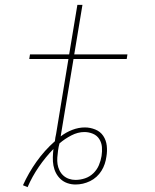

<svg xmlns="http://www.w3.org/2000/svg" viewBox="-20 -755 640 794"><path d="M94 19 75 11Q98 -40 131 -86.5Q164 -133 207 -171Q208 -179 209 -186.5Q210 -194 212 -201L263 -511H101L104 -530H266L300 -735H321L287 -530H507L504 -511H284L232 -198Q232 -196 231.5 -194.5Q231 -193 231 -191Q253 -208 279 -218Q305 -228 331 -228Q353 -228 374 -219.5Q395 -211 407 -193Q419 -175 421.5 -152.5Q424 -130 420 -107Q420 -107 420 -107Q420 -107 420 -107Q418 -92 413 -77Q408 -62 399.5 -48.5Q391 -35 379 -24Q367 -13 352.5 -6Q338 1 323 4.5Q308 8 292 8Q275 8 259 2.5Q243 -3 231 -14Q219 -25 211.5 -39.5Q204 -54 201 -70.5Q198 -87 198.5 -104.5Q199 -122 201 -139Q168 -105 140.5 -65Q113 -25 94 19ZM292 -11Q312 -11 331.5 -17.5Q351 -24 366 -38.5Q381 -53 389 -72Q397 -91 400 -110Q403 -129 401.5 -147Q400 -165 390.5 -180Q381 -195 364 -202Q347 -209 329 -209Q302 -209 275 -195Q248 -181 226 -162Q224 -155 222.5 -147.5Q221 -140 220 -132Q218 -118 217 -103.5Q216 -89 218 -76Q220 -63 226 -50.5Q232 -38 242 -29Q252 -20 265 -15.5Q278 -11 292 -11Z"/></svg>

Font: Iosevka Curly ThExObl
Style: Regular
Weight: 100
Width: 7
Italic angle: -9°
Monospace: yes
Designer: Belleve Invis
Foundry: Belleve Invis
Version: Version 11.1.0; ttfautohint (v1.8.3)